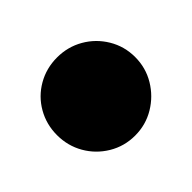

<svg xmlns="http://www.w3.org/2000/svg" viewBox="-102 -943 304 304"><g transform="rotate(45 50.5 -790.5)"><path d="M-37 -790Q-37 -766 -25.5 -746Q-14 -726 6 -714.5Q26 -703 50 -703Q74 -703 94 -714.5Q114 -726 126 -746Q138 -766 138 -790Q138 -814 126 -834Q114 -854 94 -866Q74 -878 50 -878Q26 -878 6 -866Q-14 -854 -25.5 -834Q-37 -814 -37 -790Z"/></g></svg>

Font: Linefont
Style: Bold
Weight: 700
Monospace: yes
Version: Version 3.002;gftools[0.9.33]